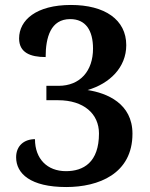

<svg xmlns="http://www.w3.org/2000/svg" viewBox="-20 -744 603 774"><path d="M247 10C377 10 514 -43 514 -205C514 -327 411 -369 333 -381C422 -407 489 -472 489 -562C489 -665 402 -724 266 -724C126 -724 57 -663 57 -589C57 -532 102 -514 164 -514C164 -593 184 -667 263 -667C325 -667 355 -622 355 -548C355 -458 303 -398 216 -398H167V-340H214C318 -340 379 -285 379 -206C379 -89 316 -54 246 -54C170 -54 121 -104 121 -183C78 -183 45 -157 45 -110C45 -44 103 10 247 10Z"/></svg>

Font: Noto Serif Georgian SemiBold
Style: Regular
Weight: 600
Designer: Monotype Design Team, Akaki Razmadze
Foundry: Google LLC
Version: Version 2.003